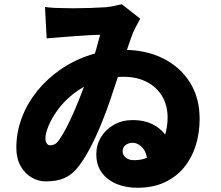

<svg xmlns="http://www.w3.org/2000/svg" viewBox="-20 -821 1040 905"><path d="M192 -788Q216 -785 235.5 -784Q255 -783 268 -783Q288 -782 326 -782Q364 -782 406.5 -783.5Q449 -785 480 -787Q497 -789 517.5 -793Q538 -797 554 -801L641 -733Q631 -715 619 -692Q607 -669 598 -643Q588 -615 571.5 -566Q555 -517 536 -459.5Q517 -402 499 -348Q480 -292 454.5 -230Q429 -168 399.5 -113.5Q370 -59 340 -24Q316 4 282 19Q248 34 195 34Q161 34 129 15.5Q97 -3 77 -38.5Q57 -74 57 -125Q57 -197 82.5 -265Q108 -333 154.5 -391Q201 -449 264.5 -493Q328 -537 403.5 -561.5Q479 -586 563 -586Q668 -586 749 -545.5Q830 -505 875.5 -432Q921 -359 921 -261Q921 -195 903 -136.5Q885 -78 848.5 -33Q812 12 757 38Q702 64 627 64Q573 64 529.5 46Q486 28 460 -7Q434 -42 434 -94Q434 -138 456 -174.5Q478 -211 517 -233Q556 -255 605 -255Q667 -255 710.5 -229Q754 -203 776.5 -158Q799 -113 799 -54L676 -32Q676 -97 653.5 -122.5Q631 -148 605 -148Q586 -148 572 -137.5Q558 -127 558 -107Q558 -91 572.5 -78.5Q587 -66 612 -66Q668 -66 703 -96Q738 -126 754 -172.5Q770 -219 770 -266Q770 -325 744 -368Q718 -411 671.5 -435Q625 -459 563 -459Q488 -459 429 -436.5Q370 -414 325.5 -378.5Q281 -343 252 -303Q223 -263 208.5 -227Q194 -191 194 -169Q194 -154 200.5 -145Q207 -136 216 -136Q227 -136 237.5 -141Q248 -146 259 -162Q275 -184 294 -221Q313 -258 331 -300Q349 -342 364 -381Q379 -420 388 -445Q400 -481 412 -519Q424 -557 434.5 -593Q445 -629 452 -657Q432 -657 400 -655Q368 -653 331 -650.5Q294 -648 259.5 -645Q225 -642 200 -640Z"/></svg>

Font: Noto Sans SC Thin Black
Style: Regular
Weight: 900
Version: Version 2.004-H2;hotconv 1.0.118;makeotfexe 2.5.65603